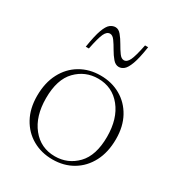

<svg xmlns="http://www.w3.org/2000/svg" viewBox="-162 -769 819 884"><g transform="rotate(30 247.0 -326.5)"><path d="M247 10Q188 10 141 -16.8Q94 -43.5 67 -92.8Q40 -142 40 -208.5Q40 -278.5 66.8 -329.5Q93.5 -380.5 140.5 -408.2Q187.5 -436 247.5 -436Q307 -436 353.8 -409.2Q400.5 -382.5 427.5 -333.5Q454.5 -284.5 454.5 -217.5Q454.5 -147.5 427.8 -96.5Q401 -45.5 354.2 -17.8Q307.5 10 247 10ZM249.5 -8Q318 -8 365.8 -57.2Q413.5 -106.5 413.5 -206Q413.5 -302 367 -360Q320.5 -418 245 -418Q176.5 -418 128.8 -369Q81 -320 81 -220Q81 -124 127.5 -66Q174 -8 249.5 -8ZM371 -658Q361.5 -595 349.8 -563.5Q338 -532 325.2 -521.8Q312.5 -511.5 298.5 -511.5Q281 -511.5 266.5 -528.5Q252 -545.5 239.2 -568Q226.5 -590.5 214.2 -607.5Q202 -624.5 188.5 -624.5Q171.5 -624.5 160.8 -601.8Q150 -579 137.5 -516.5H121Q131 -580 142.5 -611.2Q154 -642.5 167.5 -652.8Q181 -663 195.5 -663Q212 -663 226 -646Q240 -629 252.8 -606.5Q265.5 -584 277.8 -567Q290 -550 303.5 -550Q320 -550 331 -572.8Q342 -595.5 354.5 -658Z"/></g></svg>

Font: Newsreader 16pt ExtraLight
Style: Regular
Weight: 275
Designer: Hugues Gentile
Foundry: Production Type
Version: Version 1.003; ttfautohint (v1.8.3)